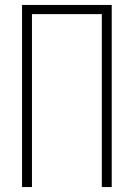

<svg xmlns="http://www.w3.org/2000/svg" viewBox="-20 -755 540 775"><path d="M69 0V-735H431V0H391V-698H109V0Z"/></svg>

Font: Iosevka Term Curly Extralight
Style: Regular
Weight: 200
Designer: Belleve Invis
Foundry: Belleve Invis
Version: Version 32.3.0